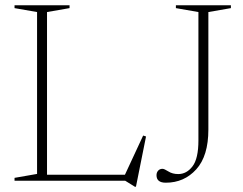

<svg xmlns="http://www.w3.org/2000/svg" viewBox="-20 -690 928 733"><path d="M499 23H495L458 0H35.5V-11L121.5 -26V-644L35.5 -659V-670H245.5V-659L159.5 -644V-23H457L526.5 -172.5L537.5 -169ZM775.5 -195.5Q775.5 -94.5 729.2 -43.5Q683 7.5 613 7.5Q577.5 7.5 577.5 -21Q577.5 -31.5 583.8 -38.5Q590 -45.5 600.5 -45.5Q607 -45.5 622.8 -35.5Q638.5 -25.5 660.5 -25.5Q692.5 -25.5 715 -55Q737.5 -84.5 737.5 -154V-644L651.5 -659V-670H861.5V-659L775.5 -644Z"/></svg>

Font: Newsreader Text ExtraLight
Style: Regular
Weight: 275
Designer: Hugues Gentile
Foundry: Production Type
Version: Version 1.001